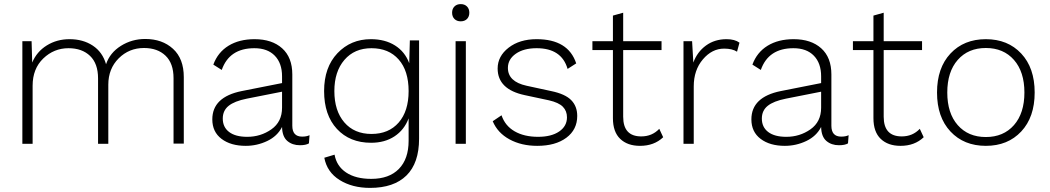

<svg xmlns="http://www.w3.org/2000/svg" viewBox="-20 -701 5118 936"><path d="M89 0V-500H134L137 -396Q159 -449 208 -479.5Q257 -510 319 -510Q385 -510 432.5 -478.5Q480 -447 497 -388Q516 -444 569.5 -477.5Q623 -511 688 -511Q771 -511 823.5 -463Q876 -415 876 -325V-1H826V-320Q826 -392 787 -429.5Q748 -467 682 -467Q609 -467 558.5 -416.5Q508 -366 508 -288V0H458V-319Q458 -391 419 -428.5Q380 -466 314 -466Q243 -466 191 -416Q139 -366 139 -283V0Z M1453 -35Q1475 -35 1489 -42L1486 -2Q1471 7 1442 7Q1405 7 1380.5 -14Q1356 -35 1355 -82Q1332 -37 1282.5 -13.5Q1233 10 1178 10Q1105 10 1060 -24Q1015 -58 1015 -119Q1015 -228 1158 -257L1355 -296V-329Q1355 -393 1319.5 -429.5Q1284 -466 1220 -466Q1098 -466 1061 -360L1020 -386Q1042 -446 1094 -478Q1146 -510 1221 -510Q1306 -510 1355.5 -465.5Q1405 -421 1405 -338V-88Q1405 -35 1453 -35ZM1185 -34Q1251 -34 1303 -70.5Q1355 -107 1355 -176V-254L1183 -220Q1123 -208 1094.5 -185Q1066 -162 1066 -123Q1066 -81 1097 -57.5Q1128 -34 1185 -34Z M1784 215Q1697 215 1635.5 176.5Q1574 138 1561 68L1611 53Q1621 109 1667.5 140Q1714 171 1790 171Q1877 171 1924.5 122.5Q1972 74 1972 -15V-124Q1951 -68 1903.5 -36.5Q1856 -5 1789 -5Q1685 -5 1622.5 -72.5Q1560 -140 1560 -257Q1560 -373 1625 -441.5Q1690 -510 1788 -510Q1857 -510 1905.5 -479.5Q1954 -449 1975 -393L1978 -504H2023V-25Q2023 94 1961.5 154.5Q1900 215 1784 215ZM1972 -257Q1972 -356 1923.5 -411Q1875 -466 1791 -466Q1708 -466 1659 -409Q1610 -352 1610 -257Q1610 -161 1658.5 -104.5Q1707 -48 1791 -48Q1875 -48 1923.5 -103.5Q1972 -159 1972 -257Z M2256.5 -608.5Q2245 -597 2226 -597Q2207 -597 2195.5 -608.5Q2184 -620 2184 -639Q2184 -658 2195.5 -669.5Q2207 -681 2226 -681Q2245 -681 2256.5 -669.5Q2268 -658 2268 -639Q2268 -620 2256.5 -608.5ZM2251 -500V0H2201V-500Z M2599 10Q2522 10 2464 -21.5Q2406 -53 2382 -110L2425 -139Q2442 -88 2488.5 -61Q2535 -34 2603 -34Q2668 -34 2706 -60Q2744 -86 2744 -129Q2744 -160 2724 -180.5Q2704 -201 2656 -212L2539 -237Q2406 -265 2406 -367Q2406 -427 2459.5 -468.5Q2513 -510 2596 -510Q2750 -510 2789 -392L2747 -365Q2718 -466 2596 -466Q2533 -466 2494.5 -439Q2456 -412 2456 -370Q2456 -303 2547 -283L2667 -257Q2735 -243 2764.5 -213Q2794 -183 2794 -136Q2794 -69 2741 -29.5Q2688 10 2599 10Z M3194 -73 3213 -32Q3169 10 3100 10Q3039 10 3003.5 -24Q2968 -58 2968 -125V-457H2868V-500H2968V-625L3018 -639V-500H3205V-457H3018V-132Q3018 -36 3106 -36Q3159 -36 3194 -73Z M3312 0V-500H3354L3360 -396Q3379 -448 3421.5 -479Q3464 -510 3522 -510Q3562 -510 3585 -493L3573 -449Q3550 -464 3510 -464Q3451 -464 3406.5 -411.5Q3362 -359 3362 -280V0Z M4081 -35Q4103 -35 4117 -42L4114 -2Q4099 7 4070 7Q4033 7 4008.5 -14Q3984 -35 3983 -82Q3960 -37 3910.5 -13.5Q3861 10 3806 10Q3733 10 3688 -24Q3643 -58 3643 -119Q3643 -228 3786 -257L3983 -296V-329Q3983 -393 3947.5 -429.5Q3912 -466 3848 -466Q3726 -466 3689 -360L3648 -386Q3670 -446 3722 -478Q3774 -510 3849 -510Q3934 -510 3983.5 -465.5Q4033 -421 4033 -338V-88Q4033 -35 4081 -35ZM3813 -34Q3879 -34 3931 -70.5Q3983 -107 3983 -176V-254L3811 -220Q3751 -208 3722.5 -185Q3694 -162 3694 -123Q3694 -81 3725 -57.5Q3756 -34 3813 -34Z M4464 -73 4483 -32Q4439 10 4370 10Q4309 10 4273.5 -24Q4238 -58 4238 -125V-457H4138V-500H4238V-625L4288 -639V-500H4475V-457H4288V-132Q4288 -36 4376 -36Q4429 -36 4464 -73Z M4613.5 -440Q4679 -510 4786 -510Q4893 -510 4958.5 -440Q5024 -370 5024 -250Q5024 -130 4958.5 -60Q4893 10 4786 10Q4679 10 4613.5 -60Q4548 -130 4548 -250Q4548 -370 4613.5 -440ZM4923 -409Q4872 -467 4786 -467Q4700 -467 4649 -409Q4598 -351 4598 -250Q4598 -149 4649 -91Q4700 -33 4786 -33Q4872 -33 4923 -91Q4974 -149 4974 -250Q4974 -351 4923 -409Z"/></svg>

Font: Elaine Sans Light
Style: Regular
Weight: 300
Designer: Wei Huang
Foundry: Wei Huang
Version: Version 2.001;December 24, 2019;FontCreator 12.0.0.2547 64-b